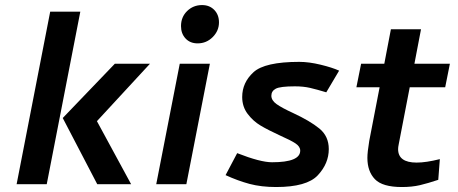

<svg xmlns="http://www.w3.org/2000/svg" viewBox="-20 -734 1825 765"><path d="M180 -687.5 46.2 0H166.2L300 -687.5ZM230 -263.8 367.5 0H502.5L366.2 -251.2L577.5 -480H437.5Z M602.5 0ZM602.5 0H722.5L816.2 -480H696.2ZM701.2 -630Q701.2 -666.2 725.6 -690Q750 -713.8 785 -713.8Q815 -713.8 833.8 -694.4Q852.5 -675 852.5 -645Q852.5 -611.2 827.5 -586.2Q802.5 -561.2 767.5 -561.2Q737.5 -561.2 719.4 -580.6Q701.2 -600 701.2 -630Z M1080 11.2Q1202.5 11.2 1246.2 -35.6Q1290 -82.5 1290 -140Q1290 -191.2 1252.5 -221.9Q1215 -252.5 1147.5 -283.8Q1103.8 -303.8 1082.5 -318.8Q1061.2 -333.8 1061.2 -352.5Q1061.2 -371.2 1078.8 -380.6Q1096.2 -390 1155 -390Q1188.8 -390 1215.6 -383.8Q1242.5 -377.5 1280 -366.2L1331.2 -452.5Q1303.8 -465 1257.5 -476.2Q1211.2 -487.5 1172.5 -487.5Q1035 -487.5 990 -446.2Q945 -405 945 -347.5Q945 -308.8 966.9 -280Q988.8 -251.2 1018.1 -233.8Q1047.5 -216.2 1096.2 -193.8Q1138.8 -175 1157.5 -162.5Q1176.2 -150 1176.2 -133.8Q1176.2 -87.5 1063.8 -87.5Q1017.5 -87.5 925 -123.8L878.8 -36.2Q927.5 -13.8 974.4 -1.2Q1021.2 11.2 1080 11.2Z M1640 -86.2Q1566.2 -86.2 1566.2 -140Q1566.2 -147.5 1568.8 -160L1612.5 -386.2H1753.8L1772.5 -480H1631.2L1657.5 -617.5H1537.5L1511.2 -480H1418.8L1400 -386.2H1492.5L1451.2 -172.5Q1443.8 -127.5 1443.8 -105Q1443.8 -51.2 1473.8 -20Q1503.8 11.2 1581.2 11.2Q1621.2 11.2 1653.1 3.8Q1685 -3.8 1726.2 -17.5L1732.5 -100Q1677.5 -86.2 1640 -86.2Z"/></svg>

Font: Cambay
Style: Bold Italic
Weight: 700
Italic angle: -11°
Designer: Pooja Saxena
Foundry: Pooja Saxena
Version: Version 1.006;PS 001.006;hotconv 1.0.70;makeotf.lib2.5.58329